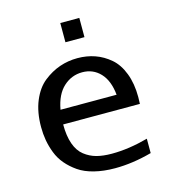

<svg xmlns="http://www.w3.org/2000/svg" viewBox="-110 -815 819 916"><g transform="rotate(-15 300.0 -356.5)"><path d="M366 -630H272V-725H366ZM166 -325H443Q436 -396 400.5 -433.5Q365 -471 312 -471Q259 -471 219 -434.5Q179 -398 166 -325ZM346 12Q290 12 244 0.5Q198 -11 167 -32.5Q136 -54 113.5 -80.5Q91 -107 78.5 -139.5Q66 -172 60.5 -203.5Q55 -235 55 -269Q55 -343 78 -398Q101 -453 139 -483Q177 -513 219 -527.5Q261 -542 307 -542Q353 -542 393 -528Q433 -514 467 -485Q501 -456 520.5 -405Q540 -354 540 -288Q540 -271 539 -254H160Q160 -197 174 -157.5Q188 -118 215 -97Q242 -76 274 -67.5Q306 -59 349 -59Q433 -59 528 -85V-14Q433 12 346 12Z"/></g></svg>

Font: Edlo
Style: Regular
Weight: 400
Monospace: yes
Version: Version 0.01